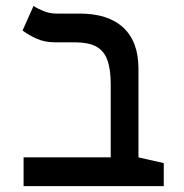

<svg xmlns="http://www.w3.org/2000/svg" viewBox="-20 -632 626 652"><path d="M536.1 -78.1V0H60.1V-97.7H449.7ZM450.2 -398.9V0H356V-345.7Q356 -398.4 344 -429.7Q332 -460.9 305.4 -474.6Q278.8 -488.3 234.4 -488.3H167.5Q131.8 -488.3 104.2 -500.7Q76.7 -513.2 56.6 -528.3L93.8 -611.8Q105 -604 126.5 -595Q147.9 -585.9 171.4 -585.9H250Q347.7 -585.9 398.9 -538.1Q450.2 -490.2 450.2 -398.9Z"/></svg>

Font: Cascadia Mono
Style: Regular
Weight: 400
Monospace: yes
Designer: Aaron Bell
Foundry: Saja Typeworks
Version: Version 2404.023